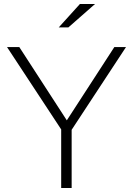

<svg xmlns="http://www.w3.org/2000/svg" viewBox="-20 -934 661 954"><path d="M284 0V-291L15 -700H76L312 -336L548 -700H606L336 -289V0ZM272 -798 377 -914H452L320 -798Z"/></svg>

Font: Red Hat Text VF
Style: Regular
Weight: 300
Designer: Pentagram, MCKL
Foundry: Pentagram, MCKL
Version: Version 1.023